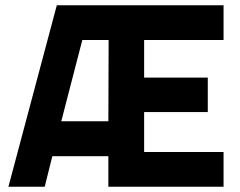

<svg xmlns="http://www.w3.org/2000/svg" viewBox="-20 -710 911 730"><path d="M392 0V-116H179L150 0H12L196 -690H830V-558H528V-415H770V-284H528V-132H830V0ZM293 -558 213 -249H392L393 -558Z"/></svg>

Font: Titillium Web
Style: Bold
Weight: 700
Version: Version 1.001;PS 57.000;hotconv 1.0.70;makeotf.lib2.5.55311